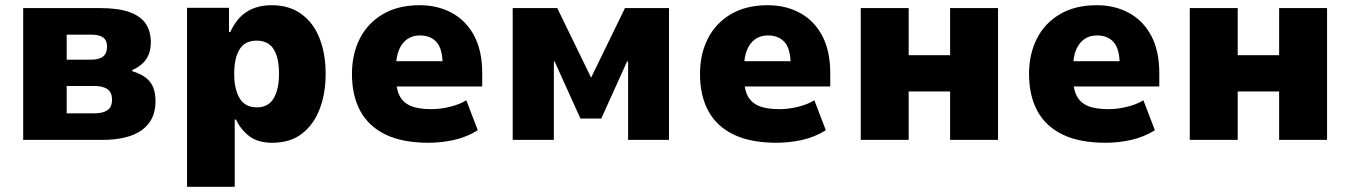

<svg xmlns="http://www.w3.org/2000/svg" viewBox="-20 -537 5183 737"><path d="M69 0V-506H364Q434 -506 477 -490.5Q520 -475 539.5 -446Q559 -417 559 -375Q559 -337 542 -311Q525 -285 488 -268L487 -264Q520 -254 540 -238.5Q560 -223 568.5 -200.5Q577 -178 577 -148Q577 -76 525 -38Q473 0 372 0ZM236 -102H343Q375 -102 392.5 -114Q410 -126 410 -154Q410 -183 392 -195Q374 -207 343 -207H236ZM236 -308H330Q361 -308 376 -320.5Q391 -333 391 -358Q391 -382 376 -393Q361 -404 330 -404H236Z M698 180V-507H859V-414H864Q888 -467 927.5 -492Q967 -517 1023 -517Q1090 -517 1136.5 -483.5Q1183 -450 1206.5 -390.5Q1230 -331 1230 -253Q1230 -179 1207.5 -119.5Q1185 -60 1140 -24.5Q1095 11 1025 11Q971 11 938 -13.5Q905 -38 886 -78H881V180ZM966 -125Q1010 -125 1030.5 -159.5Q1051 -194 1051 -254Q1051 -315 1030.5 -348Q1010 -381 965 -381Q920 -381 899.5 -347.5Q879 -314 879 -254Q879 -194 900 -159.5Q921 -125 966 -125Z M1625 11Q1525 11 1460 -20.5Q1395 -52 1363 -111Q1331 -170 1331 -253Q1331 -329 1361 -388.5Q1391 -448 1449.5 -482.5Q1508 -517 1591 -517Q1660 -517 1714.5 -487.5Q1769 -458 1800 -400Q1831 -342 1831 -256V-205H1478V-302H1689L1679 -287Q1679 -349 1656 -375Q1633 -401 1592 -401Q1564 -401 1543.5 -387Q1523 -373 1511.5 -345.5Q1500 -318 1500 -276V-240Q1500 -197 1513.5 -170Q1527 -143 1556.5 -130.5Q1586 -118 1636 -118Q1670 -118 1707 -127Q1744 -136 1770 -152L1814 -37Q1770 -10 1721.5 0.5Q1673 11 1625 11Z M1948 0V-506H2119L2249 -239L2379 -506H2548V0H2391V-301H2387L2288 -82H2208L2109 -301H2106V0Z M2961 11Q2861 11 2796 -20.5Q2731 -52 2699 -111Q2667 -170 2667 -253Q2667 -329 2697 -388.5Q2727 -448 2785.5 -482.5Q2844 -517 2927 -517Q2996 -517 3050.5 -487.5Q3105 -458 3136 -400Q3167 -342 3167 -256V-205H2814V-302H3025L3015 -287Q3015 -349 2992 -375Q2969 -401 2928 -401Q2900 -401 2879.5 -387Q2859 -373 2847.5 -345.5Q2836 -318 2836 -276V-240Q2836 -197 2849.5 -170Q2863 -143 2892.5 -130.5Q2922 -118 2972 -118Q3006 -118 3043 -127Q3080 -136 3106 -152L3150 -37Q3106 -10 3057.5 0.5Q3009 11 2961 11Z M3284 0V-506H3468V-325H3627V-506H3811V0H3627V-186H3468V0Z M4224 11Q4124 11 4059 -20.5Q3994 -52 3962 -111Q3930 -170 3930 -253Q3930 -329 3960 -388.5Q3990 -448 4048.5 -482.5Q4107 -517 4190 -517Q4259 -517 4313.5 -487.5Q4368 -458 4399 -400Q4430 -342 4430 -256V-205H4077V-302H4288L4278 -287Q4278 -349 4255 -375Q4232 -401 4191 -401Q4163 -401 4142.5 -387Q4122 -373 4110.5 -345.5Q4099 -318 4099 -276V-240Q4099 -197 4112.5 -170Q4126 -143 4155.5 -130.5Q4185 -118 4235 -118Q4269 -118 4306 -127Q4343 -136 4369 -152L4413 -37Q4369 -10 4320.5 0.5Q4272 11 4224 11Z M4547 0V-506H4731V-325H4890V-506H5074V0H4890V-186H4731V0Z"/></svg>

Font: Nunito Sans 7pt SemiCondensed Black
Style: Regular
Weight: 900
Width: 4
Designer: Vernon Adams
Foundry: Vernon Adams
Version: Version 3.101;gftools[0.9.27]